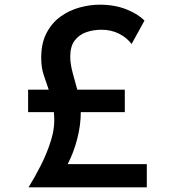

<svg xmlns="http://www.w3.org/2000/svg" viewBox="-20 -800 732 820"><path d="M102 0Q128 -42 154.5 -94Q181 -146 198 -201Q215 -256 211 -308L210 -321H100V-417H188Q177 -449 166.5 -480.5Q156 -512 156 -553Q156 -616 179 -659.5Q202 -703 239 -729.5Q276 -756 320 -768Q364 -780 406 -780Q470 -780 520 -760Q570 -740 597 -712L542 -612Q522 -639 488.5 -656Q455 -673 413 -673Q379 -673 348.5 -662.5Q318 -652 299 -627Q280 -602 280 -558Q280 -527 290.5 -488.5Q301 -450 310 -417H513V-321H325Q325 -266 310 -207.5Q295 -149 269 -99H607V0Z"/></svg>

Font: Alata
Style: Regular
Weight: 400
Designer: Spyros Zevelakis, Eben Sorkin
Foundry: Spyros Zevelakis
Version: Version 1.005; ttfautohint (v1.8.4.7-5d5b)